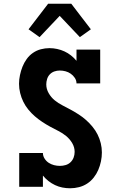

<svg xmlns="http://www.w3.org/2000/svg" viewBox="-20 -1001 640 1029"><path d="M356 8Q335 8 314.5 4Q294 0 275 -9Q256 -18 239.5 -31Q223 -44 210 -60V0H83V-181H210Q210 -165 219 -151Q228 -137 241 -128.5Q254 -120 269.5 -116Q285 -112 301 -112Q317 -112 332 -116.5Q347 -121 358 -131.5Q369 -142 374.5 -156.5Q380 -171 380 -187Q380 -212 367 -234Q354 -256 334.5 -272Q315 -288 293 -299Q271 -310 249 -322Q227 -334 206 -348Q185 -362 166.5 -378Q148 -394 132 -413.5Q116 -433 105 -455.5Q94 -478 88 -502.5Q82 -527 82 -552Q82 -575 87 -598.5Q92 -622 100.5 -643.5Q109 -665 123 -684.5Q137 -704 156.5 -717.5Q176 -731 199 -737Q222 -743 245 -743Q266 -743 286.5 -738.5Q307 -734 325.5 -725.5Q344 -717 360.5 -704Q377 -691 390 -675V-735H517V-554H390Q390 -570 381 -583.5Q372 -597 359 -606Q346 -615 331 -619Q316 -623 300 -623Q285 -623 271 -618Q257 -613 247 -602.5Q237 -592 232.5 -577.5Q228 -563 228 -549Q228 -524 241 -501.5Q254 -479 273 -463.5Q292 -448 314.5 -436.5Q337 -425 359 -413Q381 -401 402 -387.5Q423 -374 441.5 -357.5Q460 -341 476 -321.5Q492 -302 503 -280Q514 -258 520 -233.5Q526 -209 526 -184Q526 -160 521 -136Q516 -112 506.5 -90Q497 -68 482 -49Q467 -30 447 -17Q427 -4 403.5 2Q380 8 356 8ZM192 -802 133 -844 238 -981H362L414 -913L467 -844L408 -802L300 -916Z"/></svg>

Font: Iosevka Etoile Heavy
Style: Regular
Weight: 900
Designer: Belleve Invis
Foundry: Belleve Invis
Version: Version 22.1.2; ttfautohint (v1.8.4)